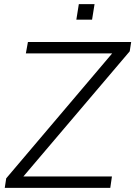

<svg xmlns="http://www.w3.org/2000/svg" viewBox="-20 -908 654 928"><path d="M3 0 10 -46 546 -678 541 -650H105L115 -705H614L607 -660L70 -28L74 -55H521L513 0ZM349 -813 361 -888H437L425 -813Z"/></svg>

Font: Mulish ExtraLight Light
Style: Italic
Weight: 300
Italic angle: -9°
Version: Version 3.603